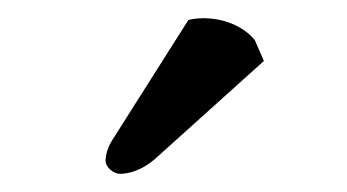

<svg xmlns="http://www.w3.org/2000/svg" viewBox="-20 -728 381 211"><path d="M187 -706 104 -575C98 -566 96 -557 96 -551C96 -545 104 -537 112 -537C122 -537 136 -541 150 -553L270 -661L260 -684C252 -694 233 -708 203 -708C198 -708 190 -707 187 -706Z"/></svg>

Font: Libertinus Serif Semibold
Style: Regular
Weight: 600
Designer: Philipp H. Poll, Khaled Hosny
Foundry: Caleb Maclennan
Version: Version 7.050;RELEASE